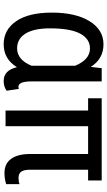

<svg xmlns="http://www.w3.org/2000/svg" viewBox="213 -792 588 1055"><g transform="rotate(90 507.5 -264.0)"><path d="M135.3 -244.1Q135.3 -155.8 164.1 -109.6Q192.9 -63.5 245.1 -63.5Q308.6 -63.5 340.8 -143.6V-382.3Q307.1 -463.9 245.6 -463.9Q192.9 -463.9 164.1 -409.7Q135.3 -355.5 135.3 -244.1ZM426.8 -528.3V-141.1Q427.2 -70.8 456.1 -70.8Q462.9 -70.8 467.8 -73.2L478 -6.3Q457 10.3 424.3 10.3Q365.7 10.3 348.6 -62.5Q304.2 10.3 222.7 10.3Q143.1 10.3 95.9 -58.3Q48.8 -127 48.8 -254.4Q48.8 -384.8 95.9 -461.4Q143.1 -538.1 223.1 -538.1Q302.7 -538.1 347.2 -468.3L354 -528.3Z M971.2 -453.6H912.1V-134.3Q912.1 -102.1 922.4 -86.7Q932.6 -71.3 957.5 -71.3Q979.5 -71.3 991.2 -77.1V-3.4Q963.4 5.9 930.2 5.9Q878.9 5.9 852.5 -30.3Q826.2 -66.4 825.7 -131.8V-453.6H672.9V0H586.9V-453.6H519.5V-528.3H971.2Z"/></g></svg>

Font: MAUL Condensed
Style: Condensed Regular
Weight: 400
Designer: MAUL
Version: Version 1.0; 2020; ttfautohint (v1.8.3)